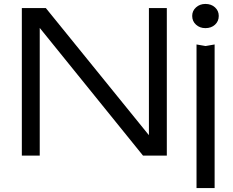

<svg xmlns="http://www.w3.org/2000/svg" viewBox="-20 -791 1185 976"><path d="M783 -47 737 -44V-750H828V0H707L136 -706L182 -709V0H91V-750H213ZM979 -565 1025 -557 1071 -565V165H979ZM1024 -648Q996 -648 976.5 -665.5Q957 -683 957 -710Q957 -736 976.5 -753.5Q996 -771 1024 -771Q1054 -771 1073 -753.5Q1092 -736 1092 -710Q1092 -683 1073 -665.5Q1054 -648 1024 -648Z"/></svg>

Font: Unbounded Light
Style: Regular
Weight: 300
Designer: Luke Prowse, Jean-Baptiste Morizot, Fátima Lázaro, Florian Runge
Foundry: NaN
Version: Version 1.700